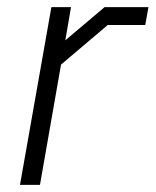

<svg xmlns="http://www.w3.org/2000/svg" viewBox="-20 -518 436 538"><path d="M124 -498H179L163 -405L273 -498H396L387 -448H282L151 -337L92 0H36Z"/></svg>

Font: Chakra Petch Light
Style: Italic
Weight: 300
Italic angle: -10°
Designer: Katatrad Aksorn Co.,Ltd.
Foundry: Cadson Demak Co.,Ltd.
Version: Version 1.000; ttfautohint (v1.6)